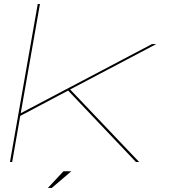

<svg xmlns="http://www.w3.org/2000/svg" viewBox="-20 -805 866 954"><path d="M29.5 0 167.5 -785H178.5L83 -242.5L735 -586H756.5L328.5 -360.5L671.5 0H655.5L318.5 -355L80.5 -229L40.5 0ZM217.9 128.7 295.4 45.9H334.5L237.4 128.7Z"/></svg>

Font: Anybody UltraExpanded Thin
Style: Italic
Weight: 100
Width: 9
Italic angle: -10°
Designer: Tyler Finck
Foundry: Etcetera Type Company
Version: Version 1.010; ttfautohint (v1.8.3) -l 8 -r 50 -G 200 -x 14 